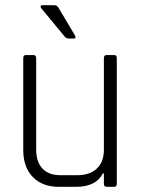

<svg xmlns="http://www.w3.org/2000/svg" viewBox="-20 -723 547 743"><path d="M266 -574H246Q235 -574 229 -583L139 -692Q136 -696 137.5 -699.5Q139 -703 144 -703H189Q202 -703 207 -692L270 -586Q276 -574 266 -574ZM274 0H208Q144 0 107 -38Q70 -76 70 -142V-498Q70 -510 80 -510H109Q120 -510 120 -498V-144Q120 -97 144 -71Q168 -45 214 -45H279Q327 -45 354.5 -70.5Q382 -96 382 -143V-498Q382 -510 393 -510H422Q432 -510 432 -498V-12Q432 0 422 0H393Q382 0 382 -12V-52H378Q352 0 274 0Z"/></svg>

Font: Rajdhani
Style: Regular
Weight: 400
Designer: Satya Rajpurohit, Jyotish Sonowal
Foundry: Indian Type Foundry
Version: Version 1.201 February 1, 2022